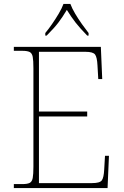

<svg xmlns="http://www.w3.org/2000/svg" viewBox="-20 -951 625 971"><path d="M50 0V-20H93Q118 -20 130 -26Q142 -32 145.5 -51Q149 -70 149 -108V-606Q149 -645 145.5 -663.5Q142 -682 130 -688Q118 -694 93 -694H50V-714H490L497 -551H477L473 -620Q471 -661 461 -675Q451 -689 412 -689H177V-387H421V-362H177V-25H446Q485 -25 495 -39Q505 -53 507 -94L511 -163H531L524 0ZM209 -784Q225 -803 243 -829Q261 -855 277 -882Q293 -909 301 -931H336Q344 -909 360 -882Q376 -855 394.5 -829Q413 -803 428 -784V-771H421Q384 -809 362.5 -836.5Q341 -864 318 -901Q296 -864 275 -836.5Q254 -809 216 -771H209Z"/></svg>

Font: Noto Serif Tamil Thin
Style: Regular
Weight: 100
Designer: Indian Type Foundry, Tom Grace, and the Monotype Design Team
Foundry: Monotype Imaging Inc.
Version: Version 2.004; ttfautohint (v1.8.4.7-5d5b)